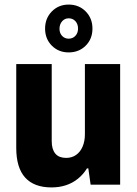

<svg xmlns="http://www.w3.org/2000/svg" viewBox="-20 -807 600 839"><path d="M205 12Q129 12 90 -31Q51 -74 51 -161V-527H206V-190Q206 -172 210 -158.5Q214 -145 222 -135.5Q230 -126 242 -121.5Q254 -117 269 -117Q294 -117 312.5 -130Q331 -143 341 -166.5Q351 -190 351 -220V-527H505V0H376L366 -71H360Q344 -45 320.5 -26Q297 -7 268 2.5Q239 12 205 12ZM280 -578Q236 -578 206.5 -607.5Q177 -637 177 -682Q177 -727 206.5 -757Q236 -787 280 -787Q325 -787 354.5 -757Q384 -727 384 -682Q384 -637 354.5 -607.5Q325 -578 280 -578ZM280 -638Q298 -638 309.5 -650.5Q321 -663 321 -682Q321 -702 309.5 -714.5Q298 -727 280 -727Q263 -727 251.5 -714Q240 -701 240 -681Q240 -662 251.5 -650Q263 -638 280 -638Z"/></svg>

Font: Archivo SemiCondensed ExtraBold
Style: Regular
Weight: 800
Width: 4
Designer: Hector Gatti
Foundry: Omnibus-Type
Version: Version 2.001